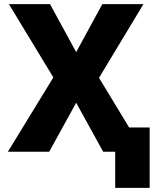

<svg xmlns="http://www.w3.org/2000/svg" viewBox="-20 -731 769 925"><path d="M18 0H217L347 -236L477 0H535V174H701V-117H602L457 -356L671 -711H473L347 -480L221 -711H23L237 -358Z"/></svg>

Font: Asimov Pro
Style: Ult
Weight: 900
Designer: Google
Version: Version 2.000980; 2014